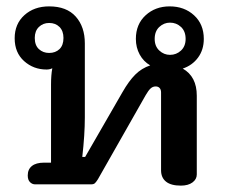

<svg xmlns="http://www.w3.org/2000/svg" viewBox="-20 -578 714 602"><path d="M485 -44V-288Q485 -297 480.5 -302Q476 -307 468 -307Q459 -307 452 -300.5Q445 -294 437 -280L287 -16Q282 -8 278 -4Q274 0 266 0H90Q81 0 74 -7Q67 -14 67 -28Q67 -47 80 -57.5Q93 -68 118 -68H140V-313Q140 -343 144 -364Q136 -360 126 -360Q85 -360 55.5 -386.5Q26 -413 26 -458Q26 -503 56.5 -530.5Q87 -558 134 -558Q189 -558 217.5 -526Q246 -494 246 -442V-210Q246 -156 238 -86H247L364 -289Q384 -324 404 -344Q424 -364 451 -373Q430 -385 418 -407Q406 -429 406 -456Q406 -502 436.5 -530Q467 -558 512 -558Q558 -558 588.5 -530Q619 -502 619 -456Q619 -422 601 -397.5Q583 -373 553 -363Q597 -338 597 -278V-31Q597 -16 583.5 -6Q570 4 547 4Q516 4 500.5 -8.5Q485 -21 485 -44ZM562 -456Q562 -480 547.5 -493.5Q533 -507 513 -507Q494 -507 479.5 -493.5Q465 -480 465 -456Q465 -433 479.5 -419.5Q494 -406 513 -406Q533 -406 547.5 -419.5Q562 -433 562 -456ZM179 -459Q179 -481 166.5 -493.5Q154 -506 134 -506Q115 -506 102 -493.5Q89 -481 89 -459Q89 -436 102 -424Q115 -412 134 -412Q154 -412 166.5 -424Q179 -436 179 -459Z"/></svg>

Font: Maitree SemiBold
Style: Regular
Weight: 600
Designer: CadsonDemak Team
Foundry: CadsonDemak
Version: Version 1.001